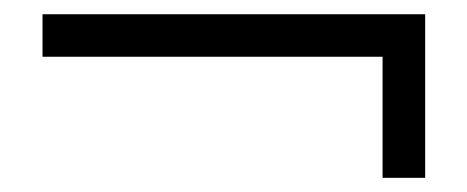

<svg xmlns="http://www.w3.org/2000/svg" viewBox="-20 -440 659 271"><path d="M580.1 -189H520V-359.9H40V-419.9H580.1Z"/></svg>

Font: Perun
Style: Regular
Weight: 400
Version: Version 1.0000